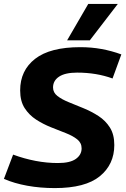

<svg xmlns="http://www.w3.org/2000/svg" viewBox="-41 -951 642 981"><path d="M579 -673 534 -550Q452 -580 353 -580Q292 -580 261 -559.5Q230 -539 230 -504Q230 -478 252.5 -460.5Q275 -443 311 -428.5Q347 -414 387 -397.5Q427 -381 462.5 -358Q498 -335 520.5 -299.5Q543 -264 543 -210Q543 -111 469 -50.5Q395 10 239 10Q165 10 98.5 -2Q32 -14 -21 -37L26 -161Q83 -140 140.5 -129Q198 -118 255 -118Q317 -118 346.5 -139Q376 -160 376 -193Q376 -221 353.5 -239Q331 -257 295 -271Q259 -285 219 -301Q179 -317 143.5 -340Q108 -363 85 -398.5Q62 -434 62 -489Q62 -591 138.5 -650.5Q215 -710 369 -710Q426 -710 478 -700.5Q530 -691 579 -673ZM302 -745 410 -931H561L418 -745Z"/></svg>

Font: Georama
Style: Bold Italic
Weight: 700
Italic angle: -9°
Designer: Jean-Baptiste Levee
Foundry: Production Type
Version: Version 1.000